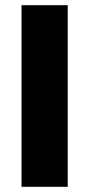

<svg xmlns="http://www.w3.org/2000/svg" viewBox="-20 -720 344 740"><path d="M63 -700V0H241V-700Z"/></svg>

Font: LT Wave UI Medium
Style: Regular
Weight: 500
Designer: Daniel Lyons
Foundry: New Value
Version: Version 2.5 (Glyphs App)